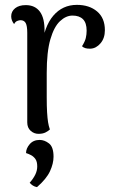

<svg xmlns="http://www.w3.org/2000/svg" viewBox="-20 -541 481 789"><path d="M138 9Q120 9 106 -3.5Q92 -16 92 -38V-406Q92 -435 85.5 -446.5Q79 -458 64 -458Q59 -458 51 -455Q43 -452 38 -442Q26 -457 26 -474Q26 -494 42 -507Q58 -520 86 -520Q124 -520 144 -493Q164 -466 163 -411V-345H151Q161 -432 199 -476.5Q237 -521 296 -521Q347 -521 379 -494Q411 -467 411 -417Q411 -384 393 -363Q375 -342 352 -341Q328 -340 317 -351Q329 -370 332.5 -384.5Q336 -399 336 -415Q336 -447 321 -462Q306 -477 278 -477Q251 -477 226.5 -454Q202 -431 187 -379.5Q172 -328 172 -241Q172 -182 172 -143Q172 -104 173.5 -79.5Q175 -55 177.5 -39Q180 -23 185 -9Q179 -3 167.5 3Q156 9 138 9ZM132 228Q122 226 115 221.5Q108 217 102 210Q117 193 125 176.5Q133 160 133 143Q133 123 125.5 112.5Q118 102 107.5 96.5Q97 91 87 88Q87 69 102 51.5Q117 34 143 34Q163 34 181.5 48.5Q200 63 200 103Q200 131 185.5 162.5Q171 194 132 228Z"/></svg>

Font: Arima
Style: Regular
Weight: 400
Designer: Joana Correia and Natanael Gama
Foundry: NDISCOVER
Version: Version 1.101;gftools[0.9.23]